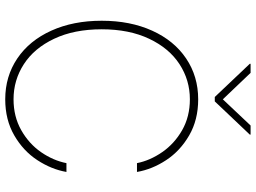

<svg xmlns="http://www.w3.org/2000/svg" viewBox="-140 -814 964 723"><g transform="rotate(90 341.5 -452.0)"><path d="M353.5 -685.5Q281.2 -685.5 221.2 -646.5Q161.1 -607.4 125.5 -532.2Q89.8 -457 89.8 -353.5Q89.8 -249.5 125.5 -174.3Q161.1 -99.1 221.2 -60.3Q281.2 -21.5 353.5 -21.5Q418.5 -21.5 469.7 -50.5Q521 -79.6 552.5 -125.2Q584 -170.9 593.8 -220.7H627Q617.2 -164.1 582.5 -111.1Q547.9 -58.1 489.3 -24.2Q430.7 9.8 353.5 9.8Q267.1 9.8 199.7 -35.6Q132.3 -81.1 95 -163.6Q57.6 -246.1 57.6 -353.5Q57.6 -460.9 95 -543.5Q132.3 -626 199.7 -671.4Q267.1 -716.8 353.5 -716.8Q430.7 -716.8 489.3 -682.9Q547.9 -648.9 582.5 -596.2Q617.2 -543.5 627 -486.3H593.8Q584 -535.6 552.2 -581.5Q520.5 -627.4 469.5 -656.5Q418.5 -685.5 353.5 -685.5ZM353.5 -809.6 452.1 -914.1H486.3V-911.1L361.3 -779.3H344.7L219.7 -911.1V-914.1H253.9Z"/></g></svg>

Font: Pretendard GOV Thin
Style: Regular
Weight: 100
Designer: Base glyphs from Inter by Rasmus Andersson; Hangeul glyphs from Noto Sans CJK(Source Han Sans) by Jang Soo-young and Kan
Foundry: Kil Hyung-jin
Version: Version 1.309